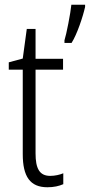

<svg xmlns="http://www.w3.org/2000/svg" viewBox="-20 -846 379 810"><path d="M339 -817V-826H281C278 -792 260 -700 252 -676V-665H282C305 -701 330 -776 339 -817ZM192 -104C146 -104 130 -136 130 -199V-552H246V-598H130V-724H93L76 -599L17 -583V-552H76V-196C76 -101 107 -56 180 -56C207 -56 229 -61 247 -69V-115C233 -109 212 -104 192 -104Z"/></svg>

Font: Noto Sans Malayalam UI Condensed Light
Style: Regular
Weight: 300
Width: 3
Designer: Jelle Bosma - Monotype Design Team
Foundry: Monotype Imaging Inc.
Version: Version 2.104